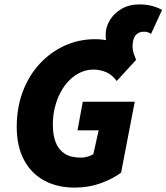

<svg xmlns="http://www.w3.org/2000/svg" viewBox="-20 -840 756 872"><path d="M320 12Q239 12 180 -20.5Q121 -53 88.5 -114.5Q56 -176 56 -264Q56 -351 83.5 -424Q111 -497 160 -550Q209 -603 273.5 -632.5Q338 -662 412 -662Q433 -662 450.5 -659.5Q468 -657 484 -652L466 -630Q463 -644 461.5 -656Q460 -668 460 -684Q460 -717 479 -748.5Q498 -780 532.5 -800Q567 -820 614 -820Q644 -820 670.5 -813Q697 -806 716 -795L666 -686Q657 -692 650 -694Q643 -696 634 -696Q609 -696 595.5 -679.5Q582 -663 582 -628Q582 -613 587 -598Q592 -583 598 -568L510 -472Q489 -501 461.5 -512.5Q434 -524 404 -524Q374 -524 346.5 -511.5Q319 -499 296 -476.5Q273 -454 256 -422.5Q239 -391 229.5 -353.5Q220 -316 220 -274Q220 -227 233 -193.5Q246 -160 274 -142Q302 -124 348 -124Q362 -124 377.5 -128.5Q393 -133 404 -140L428 -248H332L356 -378H592L530 -56Q493 -28 438 -8Q383 12 320 12Z"/></svg>

Font: Source Sans 3 ExtraLight Black
Style: Italic
Weight: 900
Italic angle: -11°
Version: Version 3.052;hotconv 1.1.0;makeotfexe 2.6.0